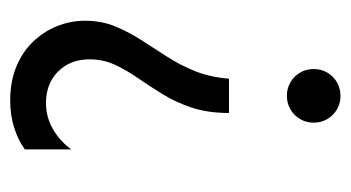

<svg xmlns="http://www.w3.org/2000/svg" viewBox="-174 -290 682 373"><g transform="rotate(90 166.5 -104.0)"><path d="M175.7 216.7Q139.6 216.7 111.1 205.2Q82.6 193.8 62.5 173.3Q42.4 152.8 31.6 126.4Q20.8 100 20.8 70.8Q20.8 39.6 31.6 13.2Q42.4 -13.2 58 -37.5Q73.6 -61.8 90.3 -87.5Q106.9 -113.2 118.8 -142.7Q130.6 -172.2 133.3 -208.3H200Q200 -167.4 189.6 -136.1Q179.2 -104.9 163.5 -79.5Q147.9 -54.2 132.3 -31.6Q116.7 -9 106.2 13.5Q95.8 36.1 95.8 62.5Q95.8 100 119.4 123.6Q143.1 147.2 180.6 147.2Q207.6 147.2 231.2 133.7Q254.9 120.1 270.8 97.9V188.2Q252.8 201.4 228.5 209Q204.2 216.7 175.7 216.7ZM166.7 -320.8Q152.1 -320.8 140.3 -327.8Q128.5 -334.7 121.5 -346.5Q114.6 -358.3 114.6 -372.9Q114.6 -387.5 121.5 -399.3Q128.5 -411.1 140.3 -418.1Q152.1 -425 166.7 -425Q181.2 -425 193.1 -418.1Q204.9 -411.1 211.8 -399.3Q218.8 -387.5 218.8 -372.9Q218.8 -358.3 211.8 -346.5Q204.9 -334.7 193.1 -327.8Q181.2 -320.8 166.7 -320.8Z"/></g></svg>

Font: Afacad Flux
Style: Regular
Weight: 400
Designer: Kristian Moeller
Foundry: Dicotype
Version: Version 1.100